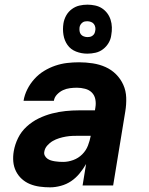

<svg xmlns="http://www.w3.org/2000/svg" viewBox="-20 -795 640 823"><path d="M195 8Q172 8 150 5Q128 2 108.5 -6Q89 -14 73.5 -28Q58 -42 48.5 -61Q39 -80 37 -102Q35 -124 39 -147Q44 -176 57.5 -203.5Q71 -231 94.5 -252.5Q118 -274 146 -287.5Q174 -301 203 -308.5Q232 -316 261 -319Q290 -322 319 -322H387L389 -335Q392 -353 388.5 -370Q385 -387 373.5 -398.5Q362 -410 344.5 -414.5Q327 -419 310 -419Q295 -419 279.5 -417Q264 -415 250 -408.5Q236 -402 224.5 -390Q213 -378 211 -363H81Q85 -388 97 -412Q109 -436 127.5 -456.5Q146 -477 169 -491Q192 -505 217 -513.5Q242 -522 267.5 -525Q293 -528 319 -528Q348 -528 377.5 -523.5Q407 -519 432.5 -507.5Q458 -496 477.5 -476.5Q497 -457 508.5 -431.5Q520 -406 521 -376.5Q522 -347 517 -317L465 0H334L349 -92Q337 -71 321 -51.5Q305 -32 285 -18.5Q265 -5 241 1.5Q217 8 195 8ZM251 -101Q272 -101 294 -109Q316 -117 332.5 -133.5Q349 -150 357 -171Q365 -192 369 -213H319Q305 -213 291 -212.5Q277 -212 262.5 -209.5Q248 -207 233.5 -202.5Q219 -198 206 -190.5Q193 -183 182.5 -171Q172 -159 170 -145Q168 -136 172 -128Q176 -120 183 -115Q190 -110 198 -107.5Q206 -105 215.5 -103.5Q225 -102 233.5 -101.5Q242 -101 251 -101ZM354 -565Q329 -565 306 -574Q283 -583 269.5 -602Q256 -621 252 -645.5Q248 -670 252 -695Q255 -713 264 -729Q273 -745 288 -756Q303 -767 320 -771Q337 -775 355 -775Q371 -775 387.5 -771.5Q404 -768 417 -759.5Q430 -751 439.5 -738.5Q449 -726 454 -710.5Q459 -695 459.5 -678Q460 -661 457 -645Q455 -627 445.5 -611Q436 -595 421.5 -584Q407 -573 389.5 -569Q372 -565 354 -565ZM355 -636Q360 -636 365.5 -637Q371 -638 376.5 -642Q382 -646 384.5 -651Q387 -656 388 -662Q390 -670 388.5 -678Q387 -686 382.5 -692Q378 -698 370 -701Q362 -704 354 -704Q349 -704 343.5 -703Q338 -702 333 -698Q328 -694 325 -689Q322 -684 321 -678Q320 -670 321 -662Q322 -654 326.5 -648Q331 -642 339 -639Q347 -636 355 -636Z"/></svg>

Font: Iosevka XBd Ex Obl
Style: Regular
Weight: 800
Width: 7
Italic angle: -9°
Monospace: yes
Designer: Belleve Invis
Foundry: Belleve Invis
Version: Version 32.5.0; ttfautohint (v1.8.4)